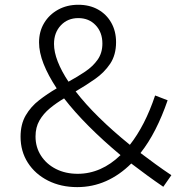

<svg xmlns="http://www.w3.org/2000/svg" viewBox="-20 -767 777 802"><path d="M695.8 -35.2 662.1 13.2Q627 -10.7 593.3 -35.4Q559.6 -60.1 528.3 -84Q479.5 -35.6 422.9 -10.5Q366.2 14.6 302.7 14.6Q234.4 14.6 180.7 -12.5Q127 -39.6 96.4 -87.2Q65.9 -134.8 65.9 -195.8Q65.9 -248 87.4 -284.9Q108.9 -321.8 143.6 -348.6Q178.2 -375.5 216.8 -397.9Q181.2 -451.7 162.1 -500Q143.1 -548.3 143.1 -589.8Q143.1 -635.3 164.3 -670.7Q185.5 -706.1 222.7 -726.6Q259.8 -747.1 307.1 -747.1Q354 -747.1 389.4 -727.3Q424.8 -707.5 444.8 -672.1Q464.8 -636.7 464.8 -590.8Q464.8 -537.6 440.2 -500.7Q415.5 -463.9 376.7 -436.8Q337.9 -409.7 295.9 -385.3Q336.4 -332.5 393.6 -276.4Q450.7 -220.2 522.5 -162.1Q553.7 -201.7 580.3 -253.4Q606.9 -305.2 627.9 -368.2L680.2 -348.1Q657.2 -281.2 628.9 -225.8Q600.6 -170.4 566.9 -127.9Q597.2 -105 629.4 -81.5Q661.6 -58.1 695.8 -35.2ZM266.1 -425.8Q303.7 -446.3 335.9 -468Q368.2 -489.7 387.9 -517.8Q407.7 -545.9 407.7 -585Q407.7 -631.8 379.6 -661.6Q351.6 -691.4 307.1 -691.4Q262.7 -691.4 234.1 -661.1Q205.6 -630.9 205.6 -583.5Q205.6 -549.8 221.2 -509.8Q236.8 -469.7 266.1 -425.8ZM247.6 -356Q215.3 -336.9 188.2 -314.5Q161.1 -292 144.8 -263.7Q128.4 -235.4 128.4 -196.8Q128.4 -151.9 151.4 -116.5Q174.3 -81.1 214.1 -61Q253.9 -41 304.7 -41Q353.5 -41 398.7 -60.8Q443.8 -80.6 483.4 -119.1Q410.2 -180.2 350.6 -240Q291 -299.8 247.6 -356Z"/></svg>

Font: Kumbh Sans Light
Style: Regular
Weight: 300
Version: Version 1.004